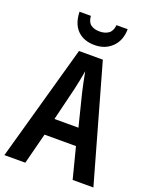

<svg xmlns="http://www.w3.org/2000/svg" viewBox="-168 -1021 885 1113"><g transform="rotate(20 274.5 -465.0)"><path d="M421 0 372 -191H178L129 0H0L200 -715H347L549 0ZM299 -496Q293 -524 285.5 -558Q278 -592 274 -617Q270 -591 263 -557.5Q256 -524 250 -497L201 -296H349ZM422 -930Q421 -860 379 -819Q337 -778 272 -778Q205 -778 166 -817Q127 -856 125 -930H195Q198 -892 218.5 -877Q239 -862 273 -862Q305 -862 327 -877Q349 -892 353 -930Z"/></g></svg>

Font: Noto Sans Myanmar Condensed SemiBold
Style: Regular
Weight: 600
Width: 3
Designer: Monotype Design Team
Foundry: Monotype Imaging Inc.
Version: Version 2.107; ttfautohint (v1.8.4.7-5d5b)